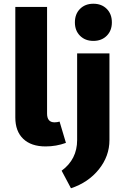

<svg xmlns="http://www.w3.org/2000/svg" viewBox="-20 -776 668 1028"><path d="M381 -656Q381 -701 408.5 -728.5Q436 -756 480 -756Q524 -756 551.5 -728.5Q579 -701 579 -656Q579 -612 551.5 -584.5Q524 -557 480 -557Q436 -557 408.5 -584.5Q381 -612 381 -656ZM224 8Q147 8 104.5 -32.5Q62 -73 62 -147V-739H232V-168Q232 -121 272 -121Q286 -121 299 -125L333 -11Q281 8 224 8ZM360 232 310 138Q393 77 393 -26V-490H566V-26Q566 60 509.5 130.5Q453 201 360 232Z"/></svg>

Font: Cantarell Extra Bold
Style: Regular
Weight: 800
Designer: Dave Crossland, Nikolaus Waxweiler, Florian Fecher, Jacques Le Bailly, Eben Sorkin, Alexei Vanyashin, Alexios Zavras, Em
Version: Version 0.303